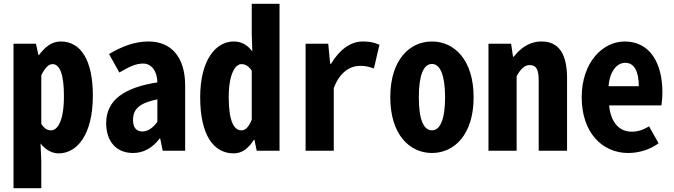

<svg xmlns="http://www.w3.org/2000/svg" viewBox="-20 -792 3540 1009"><path d="M51 197H197V52L193 -38C221 -2 256 14 288 14C383 14 468 -81 468 -290C468 -477 404 -574 299 -574C251 -574 217 -545 185 -503H182L169 -562H51ZM248 -107C231 -107 214 -114 197 -141V-397C217 -436 235 -455 256 -455C294 -455 316 -402 316 -287C316 -157 283 -107 248 -107Z M679 12C734 12 781 -14 819 -64H822L835 0H953V-343C953 -496 876 -574 761 -574C689 -574 622 -549 553 -508L607 -411C661 -442 694 -458 732 -458C776 -458 806 -419 807 -359C638 -333 538 -269 538 -145C538 -49 591 12 679 12ZM729 -101C701 -101 679 -117 679 -161C679 -217 710 -250 807 -270V-152C787 -123 758 -101 729 -101Z M1208 14C1255 14 1287 -15 1315 -58H1317L1329 0H1449V-772H1303V-611L1306 -522C1280 -556 1249 -574 1208 -574C1115 -574 1032 -478 1032 -281C1032 -81 1103 14 1208 14ZM1248 -107C1209 -107 1182 -157 1182 -281C1182 -403 1216 -455 1249 -455C1269 -455 1287 -445 1303 -420V-163C1286 -122 1269 -107 1248 -107Z M1586 0H1734V-329C1766 -414 1820 -446 1874 -446C1900 -446 1921 -441 1945 -432L1974 -557C1948 -567 1930 -574 1887 -574C1822 -574 1764 -531 1720 -457H1715L1705 -562H1586Z M2250 12C2367 12 2469 -84 2469 -281C2469 -478 2367 -574 2250 -574C2133 -574 2031 -478 2031 -281C2031 -84 2133 12 2250 12ZM2250 -107C2206 -107 2181 -164 2181 -281C2181 -397 2206 -456 2250 -456C2293 -456 2319 -397 2319 -281C2319 -164 2293 -107 2250 -107Z M2547 0H2695V-391C2715 -429 2737 -450 2763 -450C2799 -450 2811 -427 2811 -367V0H2960V-380C2960 -504 2920 -574 2826 -574C2761 -574 2714 -538 2680 -494H2676L2666 -562H2547Z M3281 12C3339 12 3396 -6 3441 -39L3391 -128C3361 -110 3334 -100 3300 -100C3235 -100 3190 -147 3181 -238H3456C3458 -252 3461 -280 3461 -307C3461 -463 3394 -574 3263 -574C3146 -574 3037 -463 3037 -281C3037 -95 3145 12 3281 12ZM3178 -339C3185 -420 3223 -462 3266 -462C3314 -462 3337 -415 3337 -339Z"/></svg>

Font: Noto Sans Mono CJK HK
Style: Bold
Weight: 700
Designer: Ryoko NISHIZUKA 西塚涼子 (kana, bopomofo & ideographs); Paul D. Hunt (Latin, Greek & Cyrillic); Sandoll Communications 산돌커뮤니
Foundry: Adobe
Version: Version 2.004;hotconv 1.0.118;makeotfexe 2.5.65603